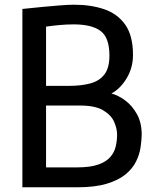

<svg xmlns="http://www.w3.org/2000/svg" viewBox="-20 -795 670 815"><path d="M75 0V-757L159 -765.5Q193 -768.5 230.5 -771.8Q268 -775 295 -775Q366 -775 422.5 -755.8Q479 -736.5 511.8 -690Q544.5 -643.5 544.5 -561.5Q544.5 -507.5 517.8 -463Q491 -418.5 453 -398Q481 -391 510.8 -369.2Q540.5 -347.5 561 -311Q581.5 -274.5 581.5 -223.5Q581 -198.5 576.5 -168.5Q572 -138.5 557.2 -108.8Q542.5 -79 512.5 -54.5Q482.5 -30 432.8 -15Q383 0 307.5 0ZM175.5 -430.5H273Q324.5 -430.5 363 -440.8Q401.5 -451 423 -478.8Q444.5 -506.5 444.5 -559Q444.5 -635.5 407 -663.5Q369.5 -691.5 293 -691.5Q264 -691.5 233.8 -688.8Q203.5 -686 175.5 -682ZM175.5 -84.5H307.5Q363.5 -84.5 397.2 -96.5Q431 -108.5 448.2 -128.5Q465.5 -148.5 471.2 -173.2Q477 -198 477 -223.5Q477 -249 464.5 -277.8Q452 -306.5 418 -326.8Q384 -347 320 -347H175.5Z"/></svg>

Font: Junction Medium
Style: Regular
Weight: 500
Designer: Caroline Hadilaksono
Foundry: Caroline Hadilaksono, Tyler Finck, The League of Moveable Type
Version: Version 2.000; ttfautohint (v1.8.3)